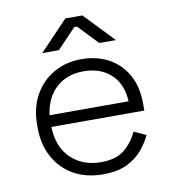

<svg xmlns="http://www.w3.org/2000/svg" viewBox="-80 -758 757 842"><g transform="rotate(-10 299.0 -337.0)"><path d="M312 14Q237 14 181.5 -17.5Q126 -49 95 -106Q64 -163 64 -237V-249Q64 -324 95 -380.5Q126 -437 180.5 -468.5Q235 -500 305 -500Q373 -500 425.5 -471.5Q478 -443 508 -389.5Q538 -336 538 -262V-230H124Q127 -139 179.5 -89.5Q232 -40 312 -40Q380 -40 417.5 -71Q455 -102 475 -147L529 -123Q514 -90 487.5 -58.5Q461 -27 419 -6.5Q377 14 312 14ZM125 -282H477Q473 -361 426 -403.5Q379 -446 305 -446Q232 -446 184 -403.5Q136 -361 125 -282ZM141 -556 267 -688H343L469 -556H395L311 -644H299L215 -556Z"/></g></svg>

Font: Space Grotesk Light Light
Style: Regular
Weight: 300
Version: Version 2.000